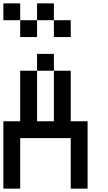

<svg xmlns="http://www.w3.org/2000/svg" viewBox="-20 -1120 640 1140"><path d="M0 0V-400H100V-700H200V-400H300V-700H400V-400H500V0H400V-300H100V0ZM0 -1000V-1100H100V-1000ZM200 -700V-800H300V-700ZM200 -1000V-900H100V-1000ZM200 -1100H300V-1000H200ZM400 -1000V-900H300V-1000Z"/></svg>

Font: Galmuri9 Regular
Style: Regular
Weight: 400
Designer: Lee Minseo (quiple)
Version: Version 2.399;hotconv 1.1.1;makeotfexe 2.6.0 DEVELOPMENT